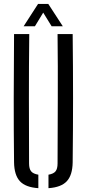

<svg xmlns="http://www.w3.org/2000/svg" viewBox="-20 -978 454 1004"><path d="M53.5 -129Q51.5 -298.5 51.8 -464.8Q52 -631 53.5 -800H133Q131 -631 131.2 -461.5Q131.5 -292 132 -123Q132 -95.5 142.8 -82.2Q153.5 -69 180.5 -64.5V6Q113.5 1.5 84 -30.5Q54.5 -62.5 53.5 -129ZM233.5 6V-64.5Q260 -69 270.5 -82.2Q281 -95.5 281 -123Q281.5 -292 282.2 -461.5Q283 -631 281 -800H360Q362 -631 362 -464.8Q362 -298.5 360 -129Q359 -62.5 329.5 -30.5Q300 1.5 233.5 6ZM103.5 -840.5 179 -957.5H232.5L308.5 -840.5H250L206 -912L162.5 -840.5Z"/></svg>

Font: Big Shoulders Stencil Text
Style: Regular
Weight: 400
Designer: Patric King
Foundry: XO Type Co
Version: Version 1.000